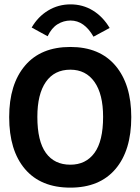

<svg xmlns="http://www.w3.org/2000/svg" viewBox="-20 -847 640 879"><path d="M302 12Q167 12 94.5 -73Q22 -158 22 -311Q22 -461 94.5 -546.5Q167 -632 302 -632Q436 -632 508.5 -546.5Q581 -461 581 -311Q581 -158 508.5 -73Q436 12 302 12ZM302 -93Q373 -93 412.5 -147Q452 -201 452 -312Q452 -416 412.5 -472Q373 -528 302 -528Q229 -528 190 -472Q151 -416 151 -312Q151 -201 190 -147Q229 -93 302 -93ZM198 -681 125 -721Q154 -771 200.5 -799Q247 -827 303 -827Q359 -827 405 -799Q451 -771 482 -719L408 -679Q366 -753 303 -753Q271 -753 243.5 -736Q216 -719 198 -681Z"/></svg>

Font: Inconsolata Expanded ExtraBold
Style: Regular
Weight: 800
Width: 7
Monospace: yes
Designer: Raph Levien, Cyreal, Brenton Simpson
Foundry: Raph Levien, Cyreal, Google
Version: Version 3.001; ttfautohint (v1.8.2.53-6de2)